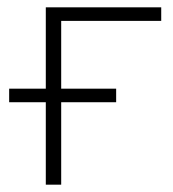

<svg xmlns="http://www.w3.org/2000/svg" viewBox="-20 -504 472 524"><path d="M105 0V-225H5V-262H105V-484H420V-447H147V-262H297V-225H147V0Z"/></svg>

Font: Nunito Sans 12pt ExtraLight
Style: Regular
Weight: 200
Designer: Vernon Adams
Foundry: Vernon Adams
Version: Version 3.101;gftools[0.9.27]